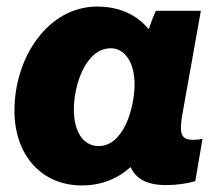

<svg xmlns="http://www.w3.org/2000/svg" viewBox="-20 -553 668 585"><path d="M487 11C519 11 551 6 575 -1L597 -130C588 -128 578 -127 568 -127C532 -127 526 -145 535 -201L592 -520H455C448 -506 440 -484 433 -464C398 -507 345 -533 276 -533C127 -533 24 -379 24 -216C24 -80 107 12 229 12C290 12 339 -9 378 -44C394 -8 428 11 487 11ZM318 -406C355 -406 390 -370 390 -296C390 -225 357 -108 281 -108C233 -108 205 -152 205 -220C205 -292 240 -406 318 -406Z"/></svg>

Font: Fixel Text 20240404 ExtraBold
Style: Italic
Weight: 800
Width: 4
Italic angle: -10°
Designer: AlfaBravo + MacPaw
Foundry: Kyrylo Tkachov, Marchela Mozhyna, Serhii Makarenko, Maria Weinstein, Zakhar Kryvoshyya
Version: Version 1.211;Glyphs 3.2 (3225)